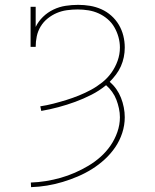

<svg xmlns="http://www.w3.org/2000/svg" viewBox="-20 -763 640 791"><path d="M108 8 107 -11Q138 -12 169 -17Q200 -22 230 -30.5Q260 -39 288.5 -51.5Q317 -64 344 -80Q371 -96 394.5 -117Q418 -138 435.5 -163.5Q453 -189 463.5 -219Q474 -249 474 -280Q474 -298 470 -316.5Q466 -335 459.5 -352Q453 -369 442 -384.5Q431 -400 417 -412Q389 -389 356.5 -372.5Q324 -356 290 -343.5Q256 -331 220.5 -321.5Q185 -312 150 -306L146 -325Q173 -329 200 -336Q227 -343 253 -351Q279 -359 305 -369.5Q331 -380 355 -393Q379 -406 401 -423.5Q423 -441 439 -463.5Q455 -486 464.5 -512.5Q474 -539 474 -567Q474 -589 468 -610.5Q462 -632 451 -651Q440 -670 423 -684.5Q406 -699 386 -708Q366 -717 344 -720.5Q322 -724 300 -724Q278 -724 256 -721Q234 -718 214 -709.5Q194 -701 176.5 -687Q159 -673 147.5 -654Q136 -635 131.5 -613.5Q127 -592 127 -570H106V-735H127V-652Q138 -675 157 -693.5Q176 -712 200 -723.5Q224 -735 250 -739Q276 -743 302 -743Q327 -743 351 -739Q375 -735 397.5 -725Q420 -715 438.5 -698.5Q457 -682 469.5 -661Q482 -640 488 -616Q494 -592 494 -567Q494 -547 490 -527.5Q486 -508 478 -490Q470 -472 458 -456Q446 -440 432 -426Q448 -412 459.5 -395.5Q471 -379 478.5 -360Q486 -341 490 -320.5Q494 -300 494 -280Q494 -247 483.5 -215Q473 -183 454.5 -156Q436 -129 411.5 -106.5Q387 -84 359 -66.5Q331 -49 300.5 -36Q270 -23 238.5 -13.5Q207 -4 174 1.5Q141 7 108 8Z"/></svg>

Font: Iosevka HT Thin Extended
Style: Regular
Weight: 100
Width: 7
Monospace: yes
Designer: Belleve Invis
Foundry: Belleve Invis
Version: Version 32.3.0; ttfautohint (v1.8.4)